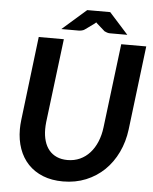

<svg xmlns="http://www.w3.org/2000/svg" viewBox="-59 -932 790 990"><g transform="rotate(5 336.0 -437.5)"><path d="M317.5 -104Q352.5 -104 381.8 -117.2Q411 -130.5 433 -154.8Q455 -179 469.2 -213Q483.5 -247 488.5 -288.5L542 -723H671.5L618.5 -288.5Q610.5 -224.5 584.5 -170Q558.5 -115.5 517.8 -76Q477 -36.5 422.8 -14.2Q368.5 8 304 8Q245.5 8 200 -10.2Q154.5 -28.5 123.2 -61.5Q92 -94.5 75.8 -140.2Q59.5 -186 59.5 -241Q59.5 -263.5 62.5 -288.5L115 -723H245L191.5 -289Q190.5 -279.5 190 -270.5Q189.5 -261.5 189.5 -253Q189.5 -219 197.8 -191.5Q206 -164 222.2 -144.5Q238.5 -125 262.5 -114.5Q286.5 -104 317.5 -104ZM569 -774H478.5Q471.5 -774 463.8 -776.5Q456 -779 450.5 -782L411 -817Q409.5 -818.5 407.5 -820.2Q405.5 -822 404 -824L396 -817L347.5 -782Q342 -778 333.2 -776Q324.5 -774 317 -774H227.5L352 -883H471Z"/></g></svg>

Font: Lato TR
Style: Bold Italic
Weight: 700
Italic angle: -12°
Designer: Lukasz Dziedzic
Foundry: tyPoland Lukasz Dziedzic
Version: Version 1.104 2013